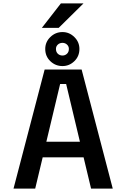

<svg xmlns="http://www.w3.org/2000/svg" viewBox="-20 -1109 750 1129"><path d="M515.5 0 471.5 -184H231L187 0H59.5L242.5 -700H460L643 0ZM333.5 -615 252.5 -275.5H450L369 -615ZM347.5 -720.5Q306 -720.5 276 -749.2Q246 -778 246 -821Q246 -862 276 -891.2Q306 -920.5 347.5 -920.5Q387.5 -920.5 417.2 -891.2Q447 -862 447 -821Q447 -778 417.2 -749.2Q387.5 -720.5 347.5 -720.5ZM347.5 -782.5Q363 -782.5 374 -793Q385 -803.5 385 -821.5Q385 -836.5 374 -846.8Q363 -857 347.5 -857Q331 -857 320 -846.8Q309 -836.5 309 -821.5Q309 -803.5 320 -793Q331 -782.5 347.5 -782.5ZM226 -945 338 -1089H471L325 -945Z"/></svg>

Font: League Mono Medium
Style: Regular
Weight: 500
Width: 6
Designer: Tyler Finck
Foundry: The League of Moveable Type / Tyler Finck
Version: Version 2.300;RELEASE